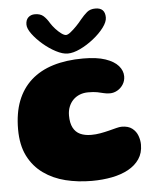

<svg xmlns="http://www.w3.org/2000/svg" viewBox="-55 -804 738 891"><g transform="rotate(-5 314.0 -358.0)"><path d="M337.5 39Q273 39 215.2 24.8Q157.5 10.5 112.8 -21.5Q68 -53.5 42.2 -104.5Q16.5 -155.5 16.5 -229Q16.5 -304.5 38.2 -360.8Q60 -417 102.2 -455Q144.5 -493 205.8 -511.8Q267 -530.5 345.5 -530.5Q409 -530.5 449.2 -516.8Q489.5 -503 509 -480.5Q528.5 -458 528.5 -431.5Q528.5 -411 518 -394.2Q507.5 -377.5 490.8 -368Q474 -358.5 456 -358.5Q440.5 -358.5 427.2 -362Q414 -365.5 397.5 -368.8Q381 -372 355.5 -372Q334 -372 316.2 -365Q298.5 -358 285.2 -344.8Q272 -331.5 264.8 -313.2Q257.5 -295 257.5 -272.5Q257.5 -237.5 268.8 -215.8Q280 -194 301.2 -184Q322.5 -174 353 -174Q374.5 -174 395.5 -177.8Q416.5 -181.5 436 -186.5Q455.5 -191.5 471 -195.5Q486.5 -199.5 496 -199.5Q527.5 -199.5 545.5 -185.2Q563.5 -171 571 -150Q578.5 -129 578.5 -109Q578.5 -70 559.5 -42Q540.5 -14 507.5 4Q474.5 22 430.8 30.5Q387 39 337.5 39ZM277 -559.5Q253.5 -559.5 222.8 -575.5Q192 -591.5 163.5 -616Q135 -640.5 116.2 -666Q97.5 -691.5 97.5 -710Q97.5 -731.5 109.5 -743Q121.5 -754.5 140.5 -754.5Q166 -754.5 180.5 -741.5Q195 -728.5 207.5 -707Q216 -693.5 229 -679.2Q242 -665 255 -655.5Q268 -646 276.5 -646Q285 -646 298.5 -656.8Q312 -667.5 326.5 -682.5Q341 -697.5 351.5 -711Q368 -731 383.2 -743.8Q398.5 -756.5 422.5 -756.5Q467.5 -756.5 467.5 -711Q467.5 -690.5 448 -664.5Q428.5 -638.5 398.2 -614.5Q368 -590.5 335.5 -575Q303 -559.5 277 -559.5Z"/></g></svg>

Font: Gluten Thin ExtraBold
Style: Regular
Weight: 800
Version: Version 1.300